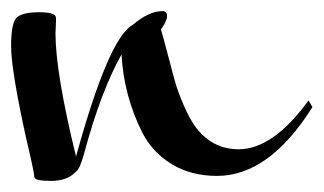

<svg xmlns="http://www.w3.org/2000/svg" viewBox="-30 -291 583 346"><path d="M71 -255 70 -231Q70 -160 107 -9Q166 -223 209 -246Q238 -271 263 -271Q271 -271 271 -262Q271 -253 260 -238Q264 -225 271.5 -196Q279 -167 284.5 -147Q290 -127 301 -101.5Q312 -76 324 -60Q354 -22 400 -22Q462 -22 526 -110L533 -98Q455 26 361 26Q314 26 279 4.5Q244 -17 226 -53Q193 -119 189 -193Q152 -127 122 -16Q114 14 107 18Q92 35 62 35Q32 35 32 28Q30 12 18 -38Q-10 -164 -10 -208.5Q-10 -253 2 -261Q14 -269 40 -269Q66 -269 70 -262Q71 -260 71 -255Z"/></svg>

Font: Mr Bedfort
Style: Regular
Weight: 400
Designer: Alejandro Paul
Foundry: Alejandro Paul
Version: Version 1.000